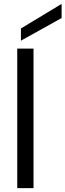

<svg xmlns="http://www.w3.org/2000/svg" viewBox="-20 -971 338 991"><path d="M69 0V-720H153V0ZM88 -761V-824L298 -951V-878Z"/></svg>

Font: Firefly Display
Style: Regular
Weight: 400
Designer: Colophon Foundry, Jonny Pinhorn
Foundry: Colophon Foundry
Version: Version 1.200; ttfautohint (v1.8.3)